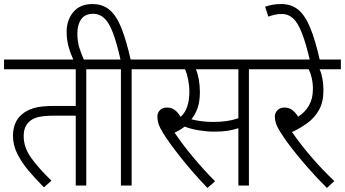

<svg xmlns="http://www.w3.org/2000/svg" viewBox="-20 -916 1703 948"><path d="M406 -574V0H354V-345H253Q199 -345 169.5 -338Q140 -331 122 -313Q111 -303 104 -285.5Q97 -268 97 -243Q97 -190 131.5 -140Q166 -90 234 -24L197 9Q155 -33 120.5 -74Q86 -115 65 -157.5Q44 -200 44 -247Q44 -277 54.5 -304.5Q65 -332 88 -351Q112 -372 147.5 -382.5Q183 -393 249 -393H354V-574H0V-622H505V-574Z M345 -615Q329 -649 319 -684Q309 -719 309 -758Q309 -817 342 -856.5Q375 -896 436 -896Q488 -896 522 -866.5Q556 -837 580 -776Q604 -715 625 -622H729V-574H630V0H577V-574H492V-622H575Q556 -706 537 -755.5Q518 -805 494.5 -826.5Q471 -848 440 -848Q400 -848 381 -821Q362 -794 362 -751Q362 -711 372 -679.5Q382 -648 397 -615Z M1209 -574V0H1157V-283Q1130 -274 1102 -270Q1074 -266 1037 -266Q1002 -266 962 -272.5Q922 -279 892 -291Q870 -274 842 -261Q881 -203 933.5 -140Q986 -77 1042 -21L1004 12Q929 -67 872 -139Q815 -211 786 -258Q769 -285 763 -304Q757 -323 757 -340Q757 -359 769.5 -372Q782 -385 805 -385Q826 -385 842 -373.5Q858 -362 872 -339Q895 -360 905 -391.5Q915 -423 915 -463Q915 -493 909 -523Q903 -553 894 -574H715V-622H1309V-574ZM1031 -314Q1067 -314 1097 -318Q1127 -322 1157 -332V-574H947Q956 -554 961.5 -524Q967 -494 967 -462Q967 -417 956 -384Q945 -351 925 -327Q948 -321 974.5 -317.5Q1001 -314 1031 -314Z M1631 -22 1594 12Q1542 -40 1496.5 -92Q1451 -144 1417 -188.5Q1383 -233 1364 -264Q1348 -290 1342.5 -307Q1337 -324 1337 -340Q1337 -358 1349.5 -371.5Q1362 -385 1385 -385Q1406 -385 1422 -373.5Q1438 -362 1452 -340Q1486 -361 1505.5 -395Q1525 -429 1525 -476Q1525 -508 1518.5 -533.5Q1512 -559 1504 -574H1295V-622H1663V-574H1558Q1567 -555 1572 -527.5Q1577 -500 1577 -470Q1577 -413 1555.5 -374Q1534 -335 1498.5 -309Q1463 -283 1422 -264Q1463 -204 1519 -139Q1575 -74 1631 -22Z M1511 -615Q1490 -704 1470 -754.5Q1450 -805 1426.5 -826Q1403 -847 1372 -847Q1352 -847 1335.5 -843Q1319 -839 1305 -834L1289 -883Q1307 -889 1325.5 -892.5Q1344 -896 1369 -896Q1418 -896 1452 -868.5Q1486 -841 1511.5 -779.5Q1537 -718 1560 -615Z"/></svg>

Font: Noto Sans SemiCondensed Light
Style: Italic
Weight: 300
Width: 4
Italic angle: -12°
Designer: Monotype Design Team
Foundry: Monotype Imaging Inc.
Version: Version 2.013; ttfautohint (v1.8.4.7-5d5b)